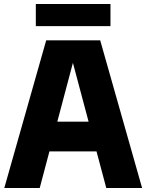

<svg xmlns="http://www.w3.org/2000/svg" viewBox="-20 -942 734 962"><path d="M1.5 0 211.5 -740H482L692 0H512.5L336.5 -660H354L179 0ZM151.5 -183.5 188.5 -332.5H504.5L540.5 -183.5ZM159.5 -811V-922H533.5V-811Z"/></svg>

Font: Encode Sans SC SemiCondensed ExtraBold
Style: Regular
Weight: 800
Width: 4
Designer: Multiple Designers
Foundry: Impallari Type
Version: Version 3.002